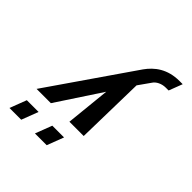

<svg xmlns="http://www.w3.org/2000/svg" viewBox="-227 -845 1199 1199"><g transform="rotate(45 373.0 -245.0)"><path d="M675.5 -680C568.9 -680 504.7 -629.7 462.2 -570L78.5 -14H204.7L398.7 -309L368.5 -14H494.7L504.4 -471L561.6 -552C575.1 -572.6 607 -590 643.6 -590H668.6L703 -680ZM189.2 79H85.4L43 190H146.8ZM414.2 79H310.4L268 190H371.8Z"/></g></svg>

Font: Din Kursivschrift
Style: Extended Italic
Weight: 400
Version: Version 1.089